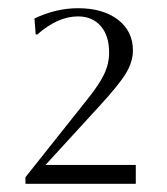

<svg xmlns="http://www.w3.org/2000/svg" viewBox="-20 -810 408 468"><path d="M42 -362V-378L193 -568Q222 -604 234 -629.5Q246 -655 246 -682Q246 -723 225.5 -746.5Q205 -770 170 -770Q121 -770 71 -726H67L64 -765Q117 -790 170 -790Q231 -790 267.5 -762Q304 -734 304 -687Q304 -659 286.5 -630.5Q269 -602 221 -550L91 -408H311V-362Z"/></svg>

Font: Aboreto
Style: Regular
Weight: 400
Designer: Dominik Jáger
Foundry: Dominik Jáger
Version: Version 1.001; ttfautohint (v1.8.4.7-5d5b)